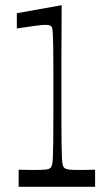

<svg xmlns="http://www.w3.org/2000/svg" viewBox="-20 -721 431 741"><path d="M52 0V-66Q67 -66 81 -65.5Q95 -65 104 -65Q144 -65 156.5 -66.5Q169 -68 173 -72Q178 -75 180.5 -83Q183 -91 184 -111.5Q185 -132 185.5 -172.5Q186 -213 186 -282Q186 -379 186 -440Q186 -501 185.5 -536.5Q185 -572 184 -588.5Q183 -605 182 -610Q181 -615 179 -618Q177 -621 171.5 -623Q166 -625 154 -625Q142 -625 116 -621.5Q90 -618 45 -611V-670L218 -701Q217 -595 217 -490.5Q217 -386 217 -282Q217 -213 217.5 -172Q218 -131 219 -111Q220 -91 222.5 -83Q225 -75 230 -72Q235 -68 246.5 -66.5Q258 -65 295 -65Q304 -65 318 -65.5Q332 -66 347 -66V0Z"/></svg>

Font: Ojuju
Style: Regular
Weight: 400
Designer: Chisaokwu Joboson, Mirko Velimirovic
Foundry: Udi Foundry
Version: Version 1.000